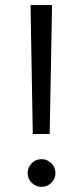

<svg xmlns="http://www.w3.org/2000/svg" viewBox="-20 -720 324 749"><path d="M183.1 -700.2 173.8 -197.3H107.9L99.1 -700.2ZM142.1 8.8Q119.6 8.8 103.8 -6.8Q87.9 -22.5 87.9 -44.9Q87.9 -67.4 103.8 -83.3Q119.6 -99.1 142.1 -99.1Q164.1 -99.1 180.2 -83.3Q196.3 -67.4 196.3 -44.9Q196.3 -22.5 180.2 -6.8Q164.1 8.8 142.1 8.8Z"/></svg>

Font: Segoe UI Historic
Style: Regular
Weight: 400
Foundry: Microsoft Corporation
Version: Version 1.03